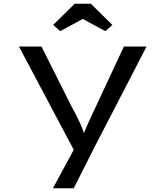

<svg xmlns="http://www.w3.org/2000/svg" viewBox="-20 -773 882 1023"><path d="M421 -672 541 -607 579 -640 464 -753H378L263 -640L301 -607ZM373 230 487 4 761 -525H640L494 -212C477 -177 462 -144 449 -115C441 -96 434 -79 427 -64C422 -80 416 -97 407 -116C394 -145 378 -176 359 -210L201 -525H81L373 25L262 230Z"/></svg>

Font: Lexend Peta
Style: Regular
Weight: 400
Designer: Bonnie Shaver-Troup, Thomas Jockin
Foundry: Lexend
Version: Version 1.007